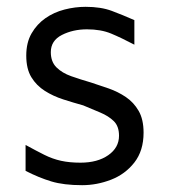

<svg xmlns="http://www.w3.org/2000/svg" viewBox="-20 -528 496 563"><path d="M221 15Q167 15 130.5 4Q94 -7 55 -27V-103Q86 -86 110 -74Q134 -62 159 -56.5Q184 -51 216 -51Q266 -51 297.5 -73Q329 -95 329 -130Q329 -158 313.5 -173Q298 -188 274 -198Q250 -208 224 -219Q195 -227 165.5 -236.5Q136 -246 111.5 -261.5Q87 -277 72 -301.5Q57 -326 57 -365Q57 -403 72.5 -430Q88 -457 113 -474.5Q138 -492 169 -500Q200 -508 231 -508Q276 -508 308 -496Q340 -484 374 -469V-397Q336 -417 306 -429.5Q276 -442 235 -442Q194 -442 161.5 -425.5Q129 -409 129 -375Q129 -347 145.5 -330.5Q162 -314 189 -304.5Q216 -295 247 -286Q272 -278 299 -268.5Q326 -259 349 -243.5Q372 -228 386.5 -203Q401 -178 401 -139Q401 -86 374 -51.5Q347 -17 305.5 -1Q264 15 221 15Z"/></svg>

Font: Maven Pro
Style: Regular
Weight: 400
Designer: Joe Prince
Foundry: Joe Prince
Version: Version 2.103